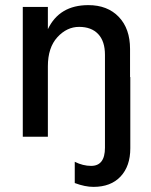

<svg xmlns="http://www.w3.org/2000/svg" viewBox="-20 -534 591 750"><path d="M488 -233H489V45Q489 115 451 155.5Q413 196 345 196Q312 196 272 181V98Q304 114 336 114Q390 114 390 43V-320Q390 -373 363.5 -401Q337 -429 289 -429Q241 -429 204 -388.5Q167 -348 167 -275V0H69V-507H167V-420Q212 -514 325 -514Q400 -514 444 -468Q488 -422 488 -343Z"/></svg>

Font: Hind Medium
Style: Regular
Weight: 500
Designer: Manushi Parikh, Satya Rajpurohit
Foundry: Indian Type Foundry
Version: Version 1.201;PS 1.0;hotconv 1.0.78;makeotf.lib2.5.61930; tt